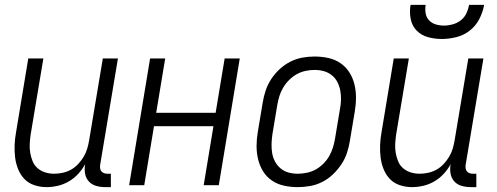

<svg xmlns="http://www.w3.org/2000/svg" viewBox="-20 -760 2040 788"><path d="M171 8Q145 8 121 0Q97 -8 80.5 -25Q64 -42 54.5 -65.5Q45 -89 42 -114Q39 -139 40 -165Q41 -191 46 -218L96 -520H158L106 -209Q103 -189 102 -170Q101 -151 104 -133Q107 -115 114 -98Q121 -81 134.5 -69.5Q148 -58 165.5 -52.5Q183 -47 202 -47Q220 -47 238 -51Q256 -55 272 -64Q288 -73 301 -87Q314 -101 323.5 -117Q333 -133 338 -150Q343 -167 346 -185L402 -520H464L391 -83Q390 -76 391 -69Q392 -62 396 -57Q400 -52 406.5 -49.5Q413 -47 421 -47H435V8H412Q393 8 375 3Q357 -2 345 -15Q333 -28 329.5 -46Q326 -64 329 -83L330 -87Q318 -65 301 -46.5Q284 -28 262.5 -15.5Q241 -3 217.5 2.5Q194 8 171 8Z M510 0 596 -520H658L621 -297H865L902 -520H964L878 0H816L856 -242H612L572 0Z M1202 8Q1173 8 1145.5 2Q1118 -4 1096 -19Q1074 -34 1060 -56.5Q1046 -79 1039.5 -105.5Q1033 -132 1033 -160.5Q1033 -189 1038 -218L1058 -338Q1062 -363 1070 -387.5Q1078 -412 1092.5 -434.5Q1107 -457 1127.5 -476Q1148 -495 1172 -507Q1196 -519 1221 -523.5Q1246 -528 1271 -528Q1300 -528 1327.5 -522Q1355 -516 1377 -501Q1399 -486 1413.5 -463.5Q1428 -441 1434.5 -414.5Q1441 -388 1441 -359.5Q1441 -331 1436 -302L1416 -182Q1412 -157 1404 -132.5Q1396 -108 1381 -85.5Q1366 -63 1346 -44Q1326 -25 1302 -13Q1278 -1 1252.5 3.5Q1227 8 1202 8ZM1202 -47Q1220 -47 1239.5 -51Q1259 -55 1276 -64.5Q1293 -74 1307.5 -88.5Q1322 -103 1331.5 -120Q1341 -137 1346.5 -155Q1352 -173 1355 -191L1375 -311Q1379 -331 1379.5 -350.5Q1380 -370 1376.5 -388.5Q1373 -407 1364.5 -423.5Q1356 -440 1341.5 -451.5Q1327 -463 1309 -468Q1291 -473 1271 -473Q1253 -473 1234 -469Q1215 -465 1198 -455.5Q1181 -446 1166.5 -431.5Q1152 -417 1142 -400Q1132 -383 1126.5 -365Q1121 -347 1118 -329L1098 -209Q1095 -189 1094.5 -169.5Q1094 -150 1097 -131.5Q1100 -113 1109 -96.5Q1118 -80 1132 -68.5Q1146 -57 1164 -52Q1182 -47 1202 -47Z M1671 8Q1645 8 1621 0Q1597 -8 1580.5 -25Q1564 -42 1554.5 -65.5Q1545 -89 1542 -114Q1539 -139 1540 -165Q1541 -191 1546 -218L1596 -520H1658L1606 -209Q1603 -189 1602 -170Q1601 -151 1604 -133Q1607 -115 1614 -98Q1621 -81 1634.5 -69.5Q1648 -58 1665.5 -52.5Q1683 -47 1702 -47Q1720 -47 1738 -51Q1756 -55 1772 -64Q1788 -73 1801 -87Q1814 -101 1823.5 -117Q1833 -133 1838 -150Q1843 -167 1846 -185L1902 -520H1964L1891 -83Q1890 -76 1891 -69Q1892 -62 1896 -57Q1900 -52 1906.5 -49.5Q1913 -47 1921 -47H1935V8H1912Q1893 8 1875 3Q1857 -2 1845 -15Q1833 -28 1829.5 -46Q1826 -64 1829 -83L1830 -87Q1818 -65 1801 -46.5Q1784 -28 1762.5 -15.5Q1741 -3 1717.5 2.5Q1694 8 1671 8ZM1793 -600Q1764 -600 1736.5 -607.5Q1709 -615 1690 -634.5Q1671 -654 1665.5 -682.5Q1660 -711 1665 -740H1727Q1724 -722 1727 -705Q1730 -688 1741 -676.5Q1752 -665 1768 -660Q1784 -655 1802 -655Q1820 -655 1838 -660Q1856 -665 1871 -676.5Q1886 -688 1894 -705Q1902 -722 1905 -740H1967Q1962 -711 1947.5 -682.5Q1933 -654 1908 -634.5Q1883 -615 1852.5 -607.5Q1822 -600 1793 -600Z"/></svg>

Font: Iosevka Curly Light
Style: Italic
Weight: 300
Italic angle: -9°
Monospace: yes
Designer: Belleve Invis
Foundry: Belleve Invis
Version: Version 22.1.2; ttfautohint (v1.8.4)